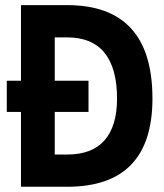

<svg xmlns="http://www.w3.org/2000/svg" viewBox="-20 -713 626 733"><path d="M5.9 -285.6V-404.8H317.9V-285.6ZM182.1 0V-123H236.3Q331.5 -123 379.2 -177.5Q426.8 -231.9 426.8 -336.9Q426.8 -452.1 379.2 -511.2Q331.5 -570.3 236.3 -570.3H184.1L172.4 -693.4H236.3Q562 -693.4 562 -336.9Q562 0 236.3 0ZM60.1 0V-693.4H189V0Z"/></svg>

Font: Cascadia Mono
Style: Regular
Weight: 400
Monospace: yes
Designer: Aaron Bell
Foundry: Saja Typeworks
Version: Version 2404.023